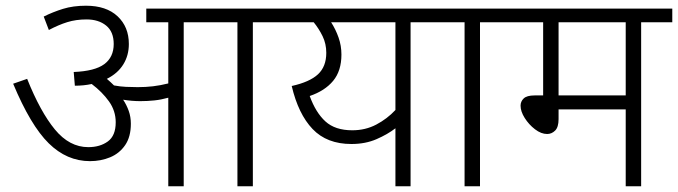

<svg xmlns="http://www.w3.org/2000/svg" viewBox="-20 -652 2373 672"><path d="M438 -219Q438 -173 418 -144Q398 -115 365.5 -101.5Q333 -88 295 -88Q214 -88 150.5 -150.5Q87 -213 26 -359L75 -376Q121 -261 172 -199Q223 -137 289 -137Q330 -137 357.5 -157Q385 -177 385 -224Q385 -264 361.5 -297Q338 -330 301 -358Q273 -352 242 -352L238 -400Q312 -403 345 -427.5Q378 -452 378 -498Q378 -541 351.5 -562.5Q325 -584 283 -584Q246 -584 215.5 -574.5Q185 -565 151 -547L133 -594Q165 -610 200.5 -621Q236 -632 281 -632Q352 -632 391.5 -595Q431 -558 431 -498Q431 -458 411.5 -426.5Q392 -395 354 -376Q367 -365 379 -353Q400 -349 421 -348Q442 -347 462 -347Q490 -347 515.5 -350Q541 -353 569 -360V-574H492V-622H974V-574H865V0H811V-574H623V0H569V-310Q544 -303 520 -300.5Q496 -298 471 -298Q442 -298 411 -303Q423 -285 430.5 -264Q438 -243 438 -219Z M1527 -622V-574H1417V0H1364V-203Q1337 -182 1298 -165Q1259 -148 1210 -148Q1124 -148 1074 -200.5Q1024 -253 1001 -351Q1064 -365 1093 -392Q1122 -419 1122 -467Q1122 -499 1109 -525.5Q1096 -552 1078 -574H959V-622ZM1064 -316Q1085 -258 1119 -227Q1153 -196 1213 -196Q1259 -196 1297 -216Q1335 -236 1364 -267V-574H1139Q1155 -549 1165 -520.5Q1175 -492 1175 -461Q1175 -404 1146 -369Q1117 -334 1064 -316Z M1660 -574V0H1606V-574H1512V-622H1769V-574Z M2224 -574V0H2170V-269H1935V-235Q1935 -207 1923 -195Q1911 -183 1895 -183Q1874 -183 1852.5 -199.5Q1831 -216 1816.5 -239Q1802 -262 1802 -282Q1802 -297 1813 -307.5Q1824 -318 1851 -318H1881V-574H1754V-622H2333V-574ZM2170 -574H1935V-318H2170Z"/></svg>

Font: Noto Sans Light
Style: Regular
Weight: 300
Designer: Monotype Design Team
Foundry: Monotype Imaging Inc.
Version: Version 2.007